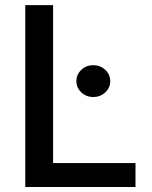

<svg xmlns="http://www.w3.org/2000/svg" viewBox="-20 -748 607 768"><path d="M81.1 0V-727.5H192.4V-95.7H522V0ZM353 -359.9Q325.2 -359.9 305.4 -378.4Q285.6 -397 285.6 -423.3Q285.6 -450.2 305.4 -468.8Q325.2 -487.3 353 -487.3Q380.9 -487.3 400.9 -468.8Q420.9 -450.2 420.9 -423.3Q420.9 -397 400.9 -378.4Q380.9 -359.9 353 -359.9Z"/></svg>

Font: Inter Medium
Style: Regular
Weight: 500
Designer: Rasmus Andersson
Foundry: rsms
Version: Version 4.001;git-9221beed3